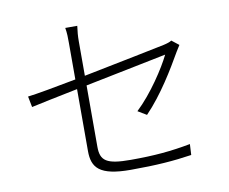

<svg xmlns="http://www.w3.org/2000/svg" viewBox="-82 -867 1165 977"><g transform="rotate(-10 500.0 -378.5)"><path d="M647 -255C733 -344 804 -463 851 -545C857 -555 865 -568 871 -577L834 -606C826 -600 810 -595 792 -591C753 -583 553 -542 370 -506V-684C370 -711 372 -734 376 -763H314C319 -734 319 -712 319 -684V-496C209 -475 111 -457 67 -452L78 -396C117 -405 211 -424 319 -446V-126C319 -40 355 6 517 6C652 6 740 -1 833 -15L836 -71C736 -52 649 -44 526 -44C401 -44 370 -66 370 -139V-456C566 -496 784 -539 791 -541C760 -477 682 -357 602 -282Z"/></g></svg>

Font: Noto Sans Japanese Light
Style: Regular
Weight: 300
Designer: Ryoko NISHIZUKA (kana & ideographs); Paul D. Hunt (Latin, Greek & Cyrillic); Wenlong ZHANG (bopomofo); Sandoll Communica
Foundry: Adobe Systems Incorporated
Version: Version 1.000;PS 1;hotconv 1.0.78;makeotf.lib2.5.61930